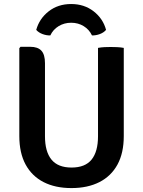

<svg xmlns="http://www.w3.org/2000/svg" viewBox="-20 -921 710 954"><path d="M595 -245Q595 -161 563.8 -103.5Q532.5 -46 474 -16.2Q415.5 13.5 335 13.5Q254.5 13.5 196.5 -16.2Q138.5 -46 107.2 -103.5Q76 -161 76 -245V-681.5L82 -688.5H130Q168 -688.5 185.8 -669Q203.5 -649.5 203.5 -607V-244Q203.5 -167.5 235.8 -128Q268 -88.5 335.5 -88.5Q403 -88.5 435 -128Q467 -167.5 467 -244V-683Q482.5 -686 499.2 -686.8Q516 -687.5 529.5 -687.5Q542.5 -687.5 561.2 -686.8Q580 -686 595 -683ZM507 -772.5Q495.5 -759 476.2 -751.8Q457 -744.5 437 -745Q423.5 -774 396 -791Q368.5 -808 333.5 -808Q299 -808 271.2 -791Q243.5 -774 230 -745Q210.5 -744.5 191.2 -751.8Q172 -759 160 -772.5Q175.5 -828.5 222 -864.8Q268.5 -901 333.5 -901Q398.5 -901 445.2 -864.8Q492 -828.5 507 -772.5Z"/></svg>

Font: Signika Negative Light SemiBold
Style: Regular
Weight: 600
Version: Version 2.001